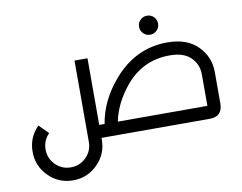

<svg xmlns="http://www.w3.org/2000/svg" viewBox="-86 -744 1345 1067"><g transform="rotate(-10 586.0 -210.0)"><path d="M544.4 -73.2H1049.8V-251.5Q1049.8 -307.1 1010.5 -346.4Q971.2 -385.7 891.1 -385.7Q736.3 -385.7 636.7 -262.2Q564 -171.4 544.4 -73.2ZM439.5 0V9.8Q439.5 90.8 382.3 147.9Q325.2 205.1 244.1 205.1Q163.1 205.1 106 147.9Q48.8 90.8 48.8 9.8Q48.8 -71.3 106 -128.4L157.7 -76.7Q122.1 -41 122.1 9.8Q122.1 60.5 157.7 96.2Q193.4 131.8 244.1 131.8Q294.9 131.8 330.6 96.2Q366.2 60.5 366.2 9.8V-449.2H439.5V-73.2H469.7Q490.7 -203.6 588.4 -315.9Q712.9 -459 891.1 -459Q1001.5 -459 1062.3 -398.2Q1123 -337.4 1123 -251.5V-73.2Q1123 0 1049.8 0ZM805.7 -517.6Q783.7 -517.6 767.8 -533.4Q752 -549.3 752 -571.3Q752 -593.8 767.8 -609.4Q783.7 -625 805.7 -625Q828.1 -625 843.8 -609.4Q859.4 -593.8 859.4 -571.3Q859.4 -549.3 843.8 -533.4Q828.1 -517.6 805.7 -517.6Z"/></g></svg>

Font: Catrinity
Style: Regular
Weight: 400
Designer: Alexander Lange
Foundry: High-Logic / Made with FontCreator
Version: Version 2.090;May 20, 2024;FontCreator 15.0.0.2974 64-bit